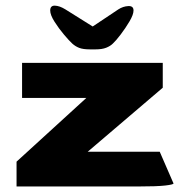

<svg xmlns="http://www.w3.org/2000/svg" viewBox="-20 -676 669 696"><path d="M40 0V-90L293 -321H60V-448H570V-358L298 -126H559L609 -11Q609 -7 579 -3.5Q549 0 478 0ZM162 -638Q162 -622 177.5 -597.5Q193 -573 212 -550.5Q231 -528 242 -518Q253 -508 267 -502.5Q281 -497 306 -497H326Q350 -497 365 -503Q380 -509 389 -518Q400 -528 417.5 -551Q435 -574 449.5 -598.5Q464 -623 464 -638Q464 -655 445 -654Q426 -653 409 -642L316 -580L217 -642Q196 -655 179 -655.5Q162 -656 162 -638Z"/></svg>

Font: Goldman
Style: Bold
Weight: 700
Designer: Jaikishan Patel
Version: Version 1.000; ttfautohint (v1.8.3)